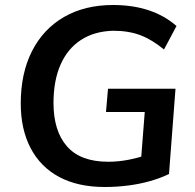

<svg xmlns="http://www.w3.org/2000/svg" viewBox="-20 -740 780 768"><path d="M399 8Q292 8 217 -32Q142 -72 102.5 -147.5Q63 -223 63 -326Q63 -447 108 -535.5Q153 -624 236 -672Q319 -720 432 -720Q511 -720 574.5 -699Q638 -678 686 -636L636 -542Q589 -581 542 -599Q495 -617 433 -617Q357 -615 303.5 -580Q250 -545 222 -481Q194 -417 194 -328Q194 -216 248 -154.5Q302 -93 413 -93Q453 -93 494.5 -101Q536 -109 574 -123L542 -74L559 -292H404L412 -385H682L656 -44Q623 -28 581.5 -16Q540 -4 493 2Q446 8 399 8Z"/></svg>

Font: Muli
Style: Bold Italic
Weight: 700
Italic angle: -4.541°
Designer: Vernon Adams
Foundry: Vernon Adams
Version: Version 2.100; ttfautohint (v1.8.1.43-b0c9)